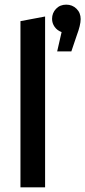

<svg xmlns="http://www.w3.org/2000/svg" viewBox="-20 -806 367 826"><path d="M68 0V-715L174 -735V0ZM327 -724Q327 -698 310 -653L287 -585H226L245 -668Q226 -675 215 -690.5Q204 -706 204 -725Q204 -750 221 -768Q238 -786 265 -786Q291 -786 309 -768.5Q327 -751 327 -724Z"/></svg>

Font: Radio Canada Condensed Medium
Style: Regular
Weight: 500
Width: 3
Designer: Charles Daoud, Etienne Aubert Bonn, Alexandre Saumier Demers, Jacques Le Bailly
Foundry: Radio-Canada
Version: Version 2.104; ttfautohint (v1.8.4.7-5d5b);gftools[0.9.28.de